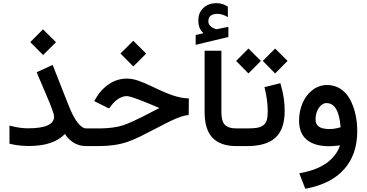

<svg xmlns="http://www.w3.org/2000/svg" viewBox="-20 -916 2299 1204"><path d="M173.3 -655.4 246.3 -728.5 249.9 -732 253.4 -728.5 327.5 -654.9 331 -651.4 327.5 -647.9 253.4 -573.8 250.4 -570.8 246.9 -574.3 173.3 -648.4 169.8 -651.9ZM51.9 -125.4Q108.8 -111.3 154.7 -111.3Q319.4 -111.3 319.4 -184.9Q319.4 -206 274.1 -311.8L213.6 -453.9L210.1 -463L218.6 -467L300.3 -504.3L309.8 -508.8L313.9 -499.2L410.1 -255.4Q438.8 -182.4 467 -146.6Q495.2 -110.8 520.4 -110.8H546.1V-100.8V-10.1V0H520.4Q437.8 0 386.9 -75.6Q314.9 -0.5 162.2 -0.5Q99.7 -0.5 46.9 -13.1L39.3 -15.1V-23.2V-115.4V-128.5Z M739 -583.9 812.1 -656.9 815.6 -660.5 819.1 -656.9 893.2 -583.4 896.7 -579.8 893.2 -576.3 819.1 -502.3 816.1 -499.2 812.6 -502.8 739 -576.8 735.5 -580.4ZM516.9 -10.1V-100.8V-110.8H608.6Q645.3 -110.8 684.6 -115.9Q723.9 -120.9 752.1 -130.5Q777.8 -139 813.1 -155.2Q848.4 -171.3 872.8 -183.6Q897.2 -196 960.2 -228.7L979.8 -238.8Q934.5 -258.4 907.3 -269Q799 -313.4 775.8 -313.4Q751.1 -313.4 725.9 -298.5Q700.8 -283.6 682.6 -259.9L669 -242.3L664 -235.8L656.4 -239.3L580.4 -277.1L570.8 -282.1L576.3 -291.2L583.9 -304.3Q617.6 -359.7 667.5 -391.4Q717.4 -423.2 776.3 -423.2Q808.1 -423.2 845.6 -410.6Q883.1 -398 933.5 -373.8Q1011.6 -335.5 1062.2 -318.4Q1112.8 -301.3 1154.7 -299.2L1164.2 -298.7V-289.2L1163.2 -203.5V-194.5L1154.2 -193.5Q1135 -191.4 1110.6 -182.9Q1086.1 -174.3 1051.9 -158.2Q1017.6 -142.1 964.7 -113.9Q898.2 -79.1 858.4 -59.7Q818.6 -40.3 781.9 -27.2Q703.8 0 602.5 0H516.9Z M1409.1 -808.6Q1374.8 -829.2 1344.6 -829.2Q1286.6 -829.2 1286.6 -782.4Q1286.6 -774.3 1289.2 -767.8Q1291.7 -761.2 1296.7 -755.4Q1301.8 -749.6 1309.8 -744.3Q1317.9 -739 1329.5 -735Q1331.5 -734.5 1332.7 -734Q1334 -733.5 1335.5 -733.2Q1337 -733 1338.5 -733Q1339.5 -733 1340.1 -733Q1340.6 -733 1342.1 -733.5Q1355.2 -736 1379.3 -741.1Q1403.5 -746.1 1412.1 -747.6V-684.1L1207.1 -634.8V-696.7Q1231.7 -702.3 1255.9 -707.8Q1238.8 -723.4 1231.2 -742.6Q1223.7 -761.7 1223.7 -788.9Q1223.7 -837.3 1255.9 -866.8Q1288.2 -896.2 1337.5 -896.2Q1350.1 -896.2 1362.5 -893.7Q1374.8 -891.2 1386.1 -886.4Q1397.5 -881.6 1408.6 -874.6ZM1461.5 0Q1363.2 0 1313.1 -51.6Q1263 -103.3 1263 -213.6V-587.9V-598H1273H1358.2H1368.3V-587.9V-213.6Q1368.3 -155.7 1390.4 -133.2Q1412.6 -110.8 1461.5 -110.8H1473.6V-100.8V-10.1V0Z M1631.2 -537.5 1701.8 -608.1 1705.3 -611.6 1708.8 -608.1 1779.8 -537.5 1783.4 -534 1779.8 -530.5 1708.8 -458.9 1705.3 -455.4 1701.8 -458.9 1631.2 -530.5 1627.7 -534ZM1464 -537.5 1534.5 -608.1 1538 -611.6 1541.6 -608.1 1612.6 -537.5 1616.1 -534 1612.6 -530.5 1541.6 -458.9 1538 -455.4 1534.5 -458.9 1464 -530.5 1460.5 -534ZM1740.6 -385.4Q1765.2 -302.8 1765.2 -220.7Q1765.2 -106.3 1707.8 -53.1Q1650.4 0 1531 0H1456.4V-10.1V-100.8V-110.8H1531Q1569.3 -110.8 1591.9 -114.6Q1614.6 -118.4 1630.7 -130.2Q1646.9 -142.1 1652.9 -163Q1658.9 -183.9 1658.9 -219.1Q1658.9 -284.1 1640.8 -359.7L1638.3 -369.8L1647.9 -371.8L1728.5 -391.9L1738 -394.5Z M2112.3 -4.5Q2064 1 2046.3 1Q1952.6 1 1904 -39.3Q1855.4 -79.6 1855.4 -159.2Q1855.4 -218.1 1877.1 -269Q1898.7 -319.9 1939.5 -351.4Q1980.4 -382.9 2031.7 -382.9Q2079.6 -382.9 2116.9 -357.7Q2154.2 -332.5 2176.1 -290.7Q2198 -248.9 2209.1 -198.7Q2220.2 -148.6 2220.2 -93.7Q2220.2 51.4 2139.5 143.6Q2058.9 235.8 1902.8 266L1894.2 267.5L1891.2 259.4L1861 181.9L1856.9 170.8L1868.5 168.3Q1968.3 149.6 2029.2 105.3Q2090.2 61 2112.3 -4.5ZM2115.9 -117.9Q2104.3 -269.5 2027.7 -269.5Q1999.5 -269.5 1979.1 -239Q1958.7 -208.6 1958.7 -166.8Q1958.7 -137 1979.6 -121.9Q2000.5 -106.8 2046.9 -106.8Q2077.1 -106.8 2115.9 -117.9Z"/></svg>

Font: Vazir FD Medium
Style: Regular
Weight: 500
Foundry: DejaVu fonts team - Redesigned by Saber Rastikerdar
Version: Version 21.10;October 20, 2019;FontCreator 12.0.0.2547 64-bi